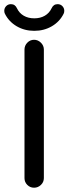

<svg xmlns="http://www.w3.org/2000/svg" viewBox="-21 -874 321 900"><path d="M2 -809.6Q-1 -815.4 -1 -823.2Q-1 -835.9 7.8 -845.2Q16.6 -854.5 30.3 -854.5Q49.8 -854.5 58.6 -835Q69.3 -812.5 90.3 -800.3Q111.3 -788.1 139.6 -788.1Q168 -788.1 189 -800.3Q210 -812.5 220.7 -835Q229.5 -854.5 249 -854.5Q262.7 -854.5 271.5 -845.2Q280.3 -835.9 280.3 -823.2Q280.3 -815.4 277.3 -809.6Q258.8 -772.5 222.2 -751Q185.5 -729.5 139.6 -729.5Q93.8 -729.5 57.1 -751Q20.5 -772.5 2 -809.6ZM93.8 -39.1V-641.6Q93.8 -660.2 106.9 -673.8Q120.1 -687.5 138.7 -687.5Q157.2 -687.5 170.9 -673.8Q184.6 -660.2 184.6 -641.6V-39.1Q184.6 -20.5 170.9 -7.3Q157.2 5.9 138.7 5.9Q120.1 5.9 106.9 -7.3Q93.8 -20.5 93.8 -39.1Z"/></svg>

Font: jf-openhuninn-1.1
Style: Regular
Weight: 400
Designer: [Kosugi Maru]
      Designed by Motoya company      

      [Varela Round]
      Joe Prince(Latin component); Avraham Co
Foundry: justfont CO.,LTD.
Version: 1.1